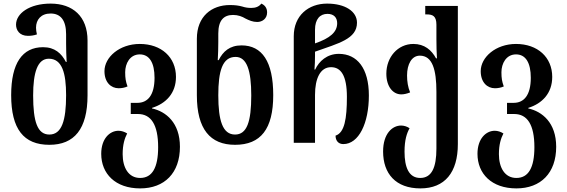

<svg xmlns="http://www.w3.org/2000/svg" viewBox="-20 -793 3146 1066"><path d="M254 11C392 11 466 -76 466 -264V-568C466 -702 384 -773 261 -773C143 -773 69 -718 69 -656C69 -625 89 -594 135 -594C152 -594 168 -596 185 -602C182 -615 180 -627 180 -639C180 -684 208 -718 261 -718C316 -718 347 -681 347 -603V-552C347 -522 348 -480 350 -449H346C321 -497 284 -531 219 -531C104 -531 42 -442 42 -265C42 -77 111 11 254 11ZM254 -46C188 -46 164 -117 164 -263C164 -390 188 -467 251 -467C325 -467 347 -387 347 -264C347 -124 323 -46 254 -46Z M758 253C894 253 979 167 979 22C979 -112 901 -174 824 -191V-194C901 -218 957 -275 957 -366C957 -475 876 -549 756 -549C643 -549 560 -475 560 -398C560 -336 596 -303 639 -303C655 -303 672 -306 688 -313C678 -341 675 -359 675 -392C675 -440 701 -491 756 -491C810 -491 838 -444 838 -361C838 -263 799 -222 743 -222H706V-160H746C819 -160 858 -100 858 24C858 138 825 195 758 195C693 195 661 137 661 63C661 10 672 -25 686 -52C672 -61 655 -67 638 -67C590 -67 542 -24 542 61C542 171 620 253 758 253Z M1285 11C1428 11 1497 -77 1497 -265C1497 -451 1435 -541 1321 -541C1255 -541 1218 -507 1194 -459H1189C1191 -490 1192 -531 1192 -560V-607C1192 -681 1223 -710 1274 -710C1302 -710 1325 -701 1343 -690C1363 -680 1383 -671 1408 -671C1436 -671 1463 -689 1463 -724C1463 -750 1449 -765 1431 -773C1417 -755 1398 -749 1375 -749C1358 -749 1342 -751 1324 -757C1305 -762 1286 -765 1256 -765C1155 -765 1073 -702 1073 -578V-264C1073 -76 1147 11 1285 11ZM1285 -46C1216 -46 1192 -124 1192 -264C1192 -397 1214 -477 1288 -477C1351 -477 1375 -400 1375 -263C1375 -117 1351 -46 1285 -46Z M1886 7C1972 7 2028 -109 2028 -263C2028 -414 1963 -494 1861 -494C1796 -494 1751 -453 1730 -407H1726C1728 -430 1729 -458 1729 -485V-506C1861 -553 1962 -577 1962 -667C1962 -730 1896 -773 1796 -773C1692 -773 1611 -706 1611 -592V0H1729V-266C1729 -357 1758 -420 1818 -420C1872 -420 1906 -375 1906 -255C1906 -134 1893 -56 1843 -40C1843 -13 1858 7 1886 7ZM1729 -552V-628C1729 -687 1757 -716 1798 -716C1834 -716 1852 -695 1852 -664C1852 -615 1813 -581 1729 -552Z M2314 253C2450 253 2522 164 2522 7V-760H2341V-713H2350C2382 -713 2403 -704 2403 -656V-576C2403 -539 2404 -500 2406 -469H2401C2376 -515 2337 -549 2275 -549C2188 -549 2125 -475 2125 -384C2125 -313 2161 -269 2208 -269C2223 -269 2240 -273 2257 -280C2245 -309 2240 -340 2240 -374C2240 -437 2266 -484 2311 -484C2381 -484 2403 -406 2403 -283V32C2403 137 2377 195 2313 195C2250 195 2226 136 2226 49C2226 -17 2239 -54 2254 -81C2241 -90 2224 -96 2207 -96C2158 -96 2107 -51 2107 48C2107 171 2177 253 2314 253Z M2847 253C2983 253 3068 167 3068 22C3068 -112 2990 -174 2913 -191V-194C2990 -218 3046 -275 3046 -366C3046 -475 2965 -549 2845 -549C2732 -549 2649 -475 2649 -398C2649 -336 2685 -303 2728 -303C2744 -303 2761 -306 2777 -313C2767 -341 2764 -359 2764 -392C2764 -440 2790 -491 2845 -491C2899 -491 2927 -444 2927 -361C2927 -263 2888 -222 2832 -222H2795V-160H2835C2908 -160 2947 -100 2947 24C2947 138 2914 195 2847 195C2782 195 2750 137 2750 63C2750 10 2761 -25 2775 -52C2761 -61 2744 -67 2727 -67C2679 -67 2631 -24 2631 61C2631 171 2709 253 2847 253Z"/></svg>

Font: Noto Serif Georgian Condensed SemiBold
Style: Regular
Weight: 600
Width: 3
Designer: Monotype Design Team, Akaki Razmadze
Foundry: Google LLC
Version: Version 2.003